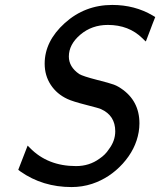

<svg xmlns="http://www.w3.org/2000/svg" viewBox="-20 -736 649 778"><path d="M161 -478Q161 -569 242.5 -642.5Q324 -716 435 -716Q526 -716 599 -673L609 -667Q608 -665 605.5 -658Q603 -651 598 -639Q593 -627 589 -615L571 -568Q570 -568 557 -581Q502 -635 417 -635Q352 -635 305.5 -595.5Q259 -556 259 -507Q259 -465 301 -436Q316 -427 372.5 -412.5Q429 -398 432 -396Q451 -391 470 -378Q545 -328 545 -236Q545 -219 542 -201Q530 -131 477.5 -73Q425 -15 353 9Q313 22 270 22Q153 22 63 -41L54 -48L92 -146L101 -137Q173 -63 288 -63Q342 -63 383 -93Q407 -109 421 -131Q447 -165 447 -204Q447 -268 389 -294Q384 -297 329 -311Q274 -325 253 -335Q210 -355 185.5 -392.5Q161 -430 161 -478Z"/></svg>

Font: MathJax_SansSerif
Style: Italic
Weight: 400
Version: Version 1.1